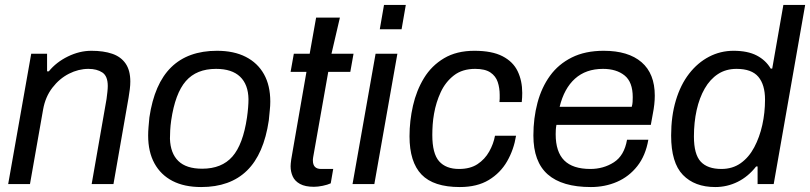

<svg xmlns="http://www.w3.org/2000/svg" viewBox="-20 -743 3270 775"><path d="M13 0 106 -526H170V-455H177Q207 -492 254 -515Q301 -538 349 -538Q398 -538 433 -526Q468 -514 487 -486.5Q506 -459 506 -414Q506 -400 504 -383Q502 -366 499 -349L438 0H350L410 -343Q412 -358 413.5 -372Q415 -386 415 -396Q415 -436 393 -450.5Q371 -465 337 -465Q297 -465 258.5 -445.5Q220 -426 191.5 -389Q163 -352 154 -301L101 0Z M792 12Q724 12 676.5 -12.5Q629 -37 603.5 -83.5Q578 -130 578 -196Q578 -212 579.5 -230Q581 -248 583 -269Q603 -405 671 -471.5Q739 -538 856 -538Q924 -538 972 -513.5Q1020 -489 1045.5 -443.5Q1071 -398 1071 -333Q1071 -316 1069 -298Q1067 -280 1065 -257Q1045 -121 977 -54.5Q909 12 792 12ZM796 -62Q875 -62 918 -111Q961 -160 977 -269Q980 -290 981.5 -309Q983 -328 983 -343Q982 -402 949 -433.5Q916 -465 852 -465Q773 -465 730 -415.5Q687 -366 671 -257Q668 -236 667 -217Q666 -198 666 -183Q668 -124 700 -93Q732 -62 796 -62Z M1247 11Q1212 11 1191 -0.5Q1170 -12 1161.5 -31Q1153 -50 1153 -72Q1153 -81 1155.5 -99Q1158 -117 1162 -137L1217 -453H1153L1166 -526H1230L1256 -672H1352L1318 -526H1407L1394 -453H1305L1244 -108Q1243 -104 1243 -100Q1243 -96 1243 -95Q1243 -61 1276 -61H1325L1315 -3Q1302 3 1282.5 7Q1263 11 1247 11Z M1403 0 1496 -526H1584L1491 0ZM1513 -625 1530 -723H1618L1601 -625Z M1836 12Q1730 12 1681.5 -38.5Q1633 -89 1633 -193Q1633 -255 1647 -316.5Q1661 -378 1691.5 -428Q1722 -478 1772.5 -508Q1823 -538 1895 -538Q1966 -538 2008.5 -516Q2051 -494 2069.5 -455.5Q2088 -417 2088 -368Q2088 -359 2087.5 -349.5Q2087 -340 2086 -331H1996Q1997 -338 1997 -345Q1997 -352 1997 -360Q1997 -388 1989 -412Q1981 -436 1959.5 -450.5Q1938 -465 1898 -465Q1846 -465 1812 -438.5Q1778 -412 1759 -371Q1740 -330 1732 -284Q1728 -262 1726.5 -240Q1725 -218 1725 -198Q1725 -123 1752.5 -92Q1780 -61 1833 -61Q1878 -61 1907.5 -80.5Q1937 -100 1954.5 -131Q1972 -162 1978 -195H2063Q2054 -139 2027 -92Q2000 -45 1953 -16.5Q1906 12 1836 12Z M2365 12Q2249 12 2191 -39Q2133 -90 2133 -196Q2133 -266 2149.5 -328Q2166 -390 2200 -437Q2234 -484 2288 -511Q2342 -538 2417 -538Q2516 -538 2569.5 -492Q2623 -446 2623 -357Q2623 -340 2621 -321.5Q2619 -303 2615 -283L2607 -239H2226Q2224 -228 2223.5 -219Q2223 -210 2223 -201Q2223 -130 2257.5 -95.5Q2292 -61 2363 -61Q2416 -61 2458 -88Q2500 -115 2511 -179H2597Q2586 -115 2552.5 -72.5Q2519 -30 2470.5 -9Q2422 12 2365 12ZM2239 -312H2530Q2533 -322 2533.5 -332Q2534 -342 2534 -351Q2534 -412 2501 -438.5Q2468 -465 2414 -465Q2345 -465 2301 -425.5Q2257 -386 2239 -312Z M2867 12Q2784 12 2736.5 -37Q2689 -86 2689 -196Q2689 -274 2708 -337.5Q2727 -401 2761.5 -445.5Q2796 -490 2842 -514Q2888 -538 2941 -538Q2998 -538 3034.5 -519Q3071 -500 3091 -466H3097L3142 -723H3230L3103 0H3038V-71H3032Q3000 -30 2957.5 -9Q2915 12 2867 12ZM2892 -61Q2937 -61 2970 -84.5Q3003 -108 3024.5 -148.5Q3046 -189 3057 -238.5Q3068 -288 3068 -341Q3068 -401 3041 -433Q3014 -465 2953 -465Q2910 -465 2878 -444Q2846 -423 2824.5 -385.5Q2803 -348 2792 -298.5Q2781 -249 2781 -192Q2781 -120 2808.5 -90.5Q2836 -61 2892 -61Z"/></svg>

Font: Archivo VF Beta
Style: Italic
Weight: 400
Italic angle: -10°
Designer: Hector Gatti
Foundry: Omnibus-Type
Version: Version 1.002